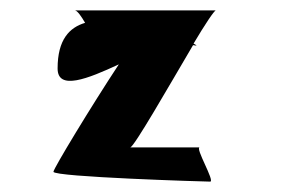

<svg xmlns="http://www.w3.org/2000/svg" viewBox="-20 -610 569 370"><path d="M83 -279C83 -269 375 -260 385 -260C395 -260 355 -326 365 -326H231C238 -326 306 -445 352 -523C359 -522 362 -521 353 -526C375 -563 393 -590 396 -590H124C129 -590 137 -578 144 -566C114 -557 91 -534 91 -478C91 -435 149 -458 209 -486C155 -404 83 -285 83 -279Z"/></svg>

Font: Ampere
Style: SCSuCnd
Weight: 400
Version: Version 1